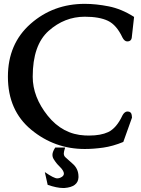

<svg xmlns="http://www.w3.org/2000/svg" viewBox="-20 -735 724 983"><path d="M262.7 20.5H313.5Q306.6 42 306.6 50.3Q306.6 62.5 314.5 69.8Q331.5 85.9 350.6 102.1Q381.8 128.4 381.8 168.9V173.3Q379.4 222.2 310.1 227.5H302.2Q271.5 227.5 224.1 211.4L209.5 146Q255.9 178.2 272.9 178.2Q285.2 178.2 296.9 170.4Q307.1 163.6 307.1 153.8Q307.1 139.2 285.2 117.7Q268.6 102.1 255.4 80.6Q248.5 70.3 248.5 57.6Q248.5 42.5 262.7 20.5ZM414.1 27.8Q259.3 27.8 139.9 -70.8Q20.5 -169.4 20.5 -342.3Q20.5 -510.7 136.5 -613Q252.4 -715.3 414.1 -715.3Q471.7 -715.3 536.9 -702.4Q602.1 -689.5 666.5 -648.4L654.3 -540Q650.4 -522.9 632.3 -522.9H630.4Q616.7 -523.9 606.9 -543Q576.7 -607.4 532.7 -628.4Q488.8 -649.4 414.1 -649.4Q310.5 -649.4 229 -576.9Q147.5 -504.4 147.5 -342.3Q147.5 -238.8 224.1 -142.8Q300.8 -46.9 414.6 -41.5Q426.3 -41 436.5 -41Q495.6 -41 533.7 -58.6Q576.7 -79.1 606.9 -144Q616.2 -161.6 629.9 -164.1H633.3Q651.4 -164.1 654.3 -146.5L655.8 -132.8L611.3 -8.3Q558.1 13.7 508.3 20.8Q458.5 27.8 414.1 27.8Z"/></svg>

Font: Caudex
Style: Bold
Weight: 700
Version: Version 1.01